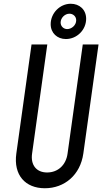

<svg xmlns="http://www.w3.org/2000/svg" viewBox="-20 -987 559 1023"><path d="M331 -779C390 -779 439 -828 439 -887C439 -936 403 -967 357 -967C299 -967 250 -917 250 -858C250 -811 285 -779 331 -779ZM338 -832C320 -832 303 -846 303 -867C303 -891 325 -914 350 -914C369 -914 386 -900 386 -879C386 -852 361 -832 338 -832ZM505 -750H421L340 -169C332 -108 289 -68 231 -68C174 -68 142 -108 151 -169L232 -750H148L67 -169C51 -54 115 16 219 16C324 16 408 -55 424 -169Z"/></svg>

Font: Mohave
Style: Italic
Weight: 400
Italic angle: -8°
Designer: Gumpita Rahayu
Foundry: Tokotype
Version: Version 2.002;PS 002.002;hotconv 1.0.88;makeotf.lib2.5.64775